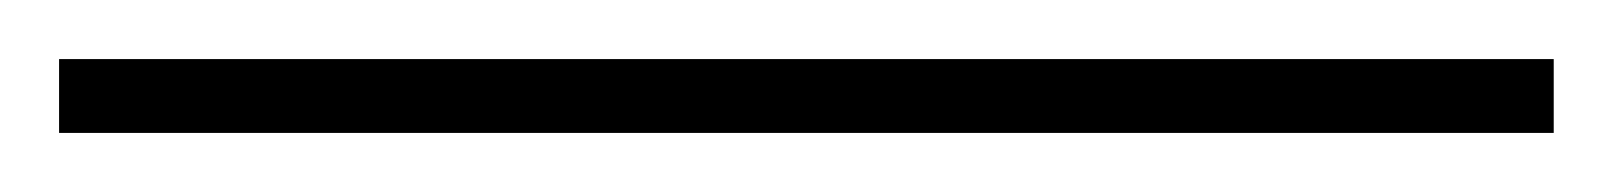

<svg xmlns="http://www.w3.org/2000/svg" viewBox="-23 -805 546 65"><path d="M503 -760H-3V-785H503Z"/></svg>

Font: Noto Sans Thin
Style: Regular
Weight: 100
Designer: Monotype Design Team
Foundry: Monotype Imaging Inc.
Version: Version 2.007